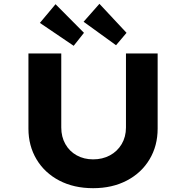

<svg xmlns="http://www.w3.org/2000/svg" viewBox="-20 -980 975 1006"><path d="M468 6Q367 6 290.5 -34Q214 -74 171.5 -145Q129 -216 129 -306V-700H301V-312Q301 -263 322.5 -225Q344 -187 382 -166Q420 -145 468 -145Q517 -145 556 -166Q595 -187 617.5 -225Q640 -263 640 -312V-700H806V-306Q806 -216 763.5 -145Q721 -74 644.5 -34Q568 6 468 6ZM588 -743 418 -866 501 -960 643 -808ZM366 -740 189 -860 271 -958 420 -808Z"/></svg>

Font: Lexend Giga
Style: Bold
Weight: 700
Version: Version 1.007